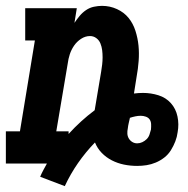

<svg xmlns="http://www.w3.org/2000/svg" viewBox="-21 -558 641 655"><path d="M200 77 116 45Q121 33 127 22Q133 11 139 0H-1V-110H47L98 -420H65V-530H241L233 -480Q241 -492 250.5 -503.5Q260 -515 272.5 -523.5Q285 -532 299.5 -535Q314 -538 327 -538Q354 -538 378 -527Q402 -516 417.5 -497Q433 -478 441 -453Q449 -428 451.5 -402.5Q454 -377 452 -350Q450 -323 445 -296L436 -239Q444 -240 451.5 -240.5Q459 -241 467 -241Q494 -241 519.5 -233Q545 -225 562 -206Q579 -187 584.5 -160.5Q590 -134 585 -107Q583 -91 577 -75.5Q571 -60 562 -45.5Q553 -31 539.5 -20.5Q526 -10 510.5 -3.5Q495 3 479 5.5Q463 8 447 8Q424 8 402 3.5Q380 -1 360.5 -11Q341 -21 326 -36.5Q311 -52 303 -72Q271 -39 245 -1.5Q219 36 200 77ZM213 -101Q234 -124 256 -144Q278 -164 302 -182L324 -313Q326 -325 327.5 -337.5Q329 -350 329 -362.5Q329 -375 327.5 -387Q326 -399 321.5 -410Q317 -421 307.5 -428Q298 -435 286 -435Q270 -435 255.5 -425.5Q241 -416 231.5 -402Q222 -388 217 -372.5Q212 -357 210 -341L171 -110H213ZM447 -69Q456 -69 464.5 -73Q473 -77 479.5 -83.5Q486 -90 489 -99Q492 -108 494 -116Q495 -126 494.5 -135Q494 -144 489.5 -150.5Q485 -157 476.5 -160Q468 -163 459 -163Q450 -163 440.5 -161Q431 -159 422 -156V-155Q420 -146 418 -137.5Q416 -129 415 -120Q413 -111 413.5 -102Q414 -93 418.5 -85.5Q423 -78 430.5 -73.5Q438 -69 447 -69Z"/></svg>

Font: Iosevka Slab XBdExObl
Style: Regular
Weight: 800
Width: 7
Italic angle: -9°
Monospace: yes
Designer: Belleve Invis
Foundry: Belleve Invis
Version: Version 11.1.0; ttfautohint (v1.8.3)